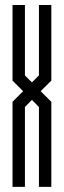

<svg xmlns="http://www.w3.org/2000/svg" viewBox="-20 -591 251 754"><path d="M29.2 -571.4H77.9V-294.9L105.4 -267.4L132.9 -294.9V-571.4H181.6V-274.5L139.5 -232.8L181.6 -191.2V142.9H132.9V-170.8L105.4 -198.7L77.9 -170.8V142.9H29.2V-191.2L70.8 -232.8L29.2 -274.5Z"/></svg>

Font: Marapfhont
Style: Book
Weight: 400
Version: Version 0.15